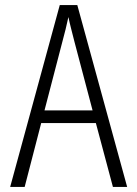

<svg xmlns="http://www.w3.org/2000/svg" viewBox="-20 -735 540 755"><path d="M20 0 215 -715H284L480 0H424L357 -251H142L77 0ZM225 -570 155 -301H344L273 -570Q267 -594 260.5 -619Q254 -644 249 -668Q239 -621 225 -570Z"/></svg>

Font: Noto Sans Mono ExtraCondensed Light
Style: Regular
Weight: 300
Width: 2
Designer: Monotype Design Team
Foundry: Monotype Imaging Inc.
Version: Version 2.014; ttfautohint (v1.8.4.7-5d5b)